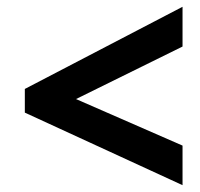

<svg xmlns="http://www.w3.org/2000/svg" viewBox="-20 -645 591 566"><path d="M53.2 -313V-382.8L518.1 -625V-507.8L204.1 -353L518.1 -215.8V-99.1Z"/></svg>

Font: Open Sans Hebrew
Style: Bold Italic
Weight: 700
Italic angle: -12°
Foundry: Ascender Corporation, Yanek Iontef
Version: Version 2.001;PS 002.001;hotconv 1.0.70;makeotf.lib2.5.58329